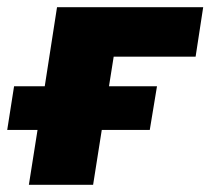

<svg xmlns="http://www.w3.org/2000/svg" viewBox="-31 -512 583 532"><path d="M49 0 73 -152H-11L8 -273H93L127 -492H532L511 -355H284L271 -273H404L384 -152H251L227 0Z"/></svg>

Font: Nunito Sans 12pt Black
Style: Italic
Weight: 900
Italic angle: -9°
Designer: Vernon Adams
Foundry: Vernon Adams
Version: Version 3.101;gftools[0.9.27]